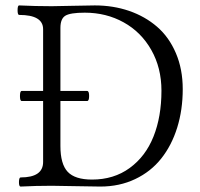

<svg xmlns="http://www.w3.org/2000/svg" viewBox="-20 -686 740 709"><path d="M56.2 2.9Q49.8 2.9 50 -13.9Q50.3 -30.8 56.2 -30.8Q139.2 -30.8 139.2 -87.9V-313H60.1Q53.7 -313 53.7 -331.5Q53.7 -350.1 60.1 -350.1H139.2V-578.1Q139.2 -630.9 50.8 -630.9Q44.9 -630.9 44.9 -648.4Q44.9 -666 50.8 -666Q110.8 -663.1 170.9 -663.1Q197.3 -663.1 250.5 -664.6Q303.7 -666 330.1 -666Q397.9 -666 456.8 -645.8Q515.6 -625.5 559.8 -587.4Q604 -549.3 629.4 -490Q654.8 -430.7 654.8 -356.9Q654.8 -280.3 634.3 -214.6Q613.8 -148.9 575.4 -100.6Q537.1 -52.2 479.2 -24.7Q421.4 2.9 350.1 2.9Q320.3 2.9 261 1.5Q201.7 0 170.9 0Q113.3 0 56.2 2.9ZM319.8 -22.9Q400.4 -22.9 459 -65.7Q517.6 -108.4 546.9 -181.9Q576.2 -255.4 576.2 -351.1Q576.2 -435.5 538.6 -501.7Q501 -567.9 436.5 -603.5Q372.1 -639.2 293 -639.2Q239.3 -639.2 221.2 -627.9Q203.1 -616.7 203.1 -583V-350.1H301.8Q309.1 -350.1 309.1 -331.5Q309.1 -313 301.8 -313H203.1V-147Q203.1 -80.1 230 -51.5Q256.8 -22.9 319.8 -22.9Z"/></svg>

Font: Junicode SmCond Light
Style: Regular
Weight: 300
Width: 4
Designer: Peter S. Baker
Version: Version 2.206